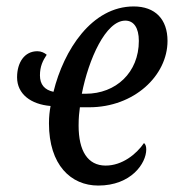

<svg xmlns="http://www.w3.org/2000/svg" viewBox="-20 -566 540 596"><path d="M285 10C387 10 434 -59 434 -102C434 -111 432 -118 427 -122C403 -87 359 -52 308 -52C252 -52 224 -98 224 -176C224 -203 226 -217 228 -233H257C396 -233 500 -331 500 -439C500 -506 462 -546 395 -546C265 -546 178 -411 146 -281C118 -287 104 -304 104 -332C104 -360 113 -378 125 -396C118 -402 108 -407 96 -407C56 -407 33 -372 33 -326C33 -274 76 -242 137 -237C134 -221 132 -204 132 -183C132 -54 200 10 285 10ZM246 -275H234C255 -382 308 -502 369 -502C395 -502 411 -480 411 -439C411 -341 340 -275 246 -275Z"/></svg>

Font: Noto Serif ExtraCondensed
Style: Italic
Weight: 400
Width: 2
Italic angle: -12°
Designer: Monotype Design Team
Foundry: Monotype Imaging Inc.
Version: Version 2.014